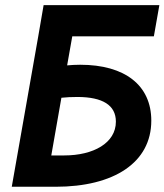

<svg xmlns="http://www.w3.org/2000/svg" viewBox="-20 -713 628 733"><path d="M24.9 0H192.4C415 0 557.6 -92.3 557.6 -252.4C557.6 -387.7 456.5 -465.8 286.1 -465.8C268.6 -465.8 252 -464.8 236.3 -463.4L255.9 -574.2H567.4L588.4 -693.4H146.5L126 -574.2ZM175.8 -119.6 214.4 -339.8C232.9 -341.8 252.9 -342.8 276.9 -342.8C371.1 -342.3 422.4 -312 422.4 -248.5C422.4 -167 336.4 -119.6 225.6 -119.6Z"/></svg>

Font: Cascadia Code
Style: Bold Italic
Weight: 700
Italic angle: -10°
Monospace: yes
Designer: Aaron Bell
Foundry: Saja Typeworks
Version: Version 2404.023